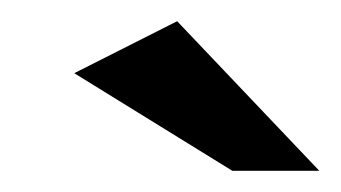

<svg xmlns="http://www.w3.org/2000/svg" viewBox="-20 -621 321 181"><path d="M199 -460 50 -552 147 -601 281 -460Z"/></svg>

Font: Genos Thin Black
Style: Italic
Weight: 900
Italic angle: -8°
Version: Version 1.010